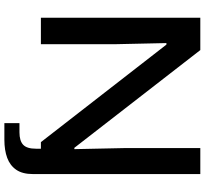

<svg xmlns="http://www.w3.org/2000/svg" viewBox="-49 -720 936 878"><g transform="rotate(90 419.0 -281.0)"><path d="M61 0V-729H209L656 -153H662L657 -389V-729H776V0H630L184 -574H177L182 -346V0ZM543 167V98H585Q624 98 642 81Q660 64 660 23V-35H776V36Q776 84 756.5 112.5Q737 141 702 154Q667 167 619 167Z"/></g></svg>

Font: Mona Sans Expanded Medium
Style: Regular
Weight: 500
Width: 7
Designer: Deni Anggara
Foundry: GitHub
Version: Version 2.000